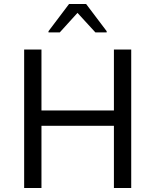

<svg xmlns="http://www.w3.org/2000/svg" viewBox="-20 -934 771 954"><path d="M100 0V-688H186V-385H546V-688H632V0H546V-309H186V0ZM221 -773V-779L323 -914H408L510 -779V-773H454L365 -870L277 -773Z"/></svg>

Font: Saira
Style: Regular
Weight: 400
Designer: Hector Gatti with collaboration of the Omnibus-Type team
Foundry: Omnibus-Type
Version: Version 1.100; ttfautohint (v1.8.3)